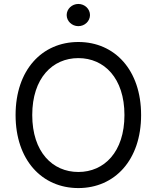

<svg xmlns="http://www.w3.org/2000/svg" viewBox="-20 -952 801 982"><path d="M701.7 -363.6C701.7 -593.8 566.8 -737.2 380.7 -737.2C194.6 -737.2 59.7 -593.8 59.7 -363.6C59.7 -133.5 194.6 9.9 380.7 9.9C566.8 9.9 701.7 -133.5 701.7 -363.6ZM616.5 -363.6C616.5 -174.7 512.8 -72.4 380.7 -72.4C248.6 -72.4 144.9 -174.7 144.9 -363.6C144.9 -552.6 248.6 -654.8 380.7 -654.8C512.8 -654.8 616.5 -552.6 616.5 -363.6ZM380.7 -818.2C413.4 -818.2 440.3 -843.8 440.3 -875C440.3 -906.2 413.4 -931.8 380.7 -931.8C348 -931.8 321 -906.2 321 -875C321 -843.8 348 -818.2 380.7 -818.2Z"/></svg>

Font: Karasuma Gothic
Style: Regular
Weight: 400
Designer: Rasmus Andersson, Ryoko Nishizuka
Foundry: Genbu
Version: Version 1.00